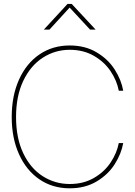

<svg xmlns="http://www.w3.org/2000/svg" viewBox="-20 -972 700 999"><path d="M41 -363.3Q41 -473.6 79.1 -558.1Q117.2 -642.6 185.5 -689Q253.9 -735.4 342.8 -735.4Q422.9 -735.4 482.7 -699.7Q542.5 -664.1 576.9 -610.1Q611.3 -556.2 621.1 -500H598.1Q587.9 -553.2 555.2 -601.8Q522.5 -650.4 468.3 -681.6Q414.1 -712.9 342.8 -712.9Q266.6 -712.9 202.9 -671.9Q139.2 -630.9 101.3 -551.8Q63.5 -472.7 63.5 -363.3Q63.5 -252.9 101.3 -174.1Q139.2 -95.2 202.9 -54.9Q266.6 -14.6 342.8 -14.6Q414.1 -14.6 468.3 -45.9Q522.5 -77.1 555.2 -126Q587.9 -174.8 598.1 -227.5H621.1Q611.3 -171.9 576.9 -117.7Q542.5 -63.5 482.7 -27.8Q422.9 7.8 342.8 7.8Q253.9 7.8 185.5 -38.6Q117.2 -85 79.1 -169.2Q41 -253.4 41 -363.3ZM208.5 -817.9V-818.4L331.5 -951.7H353L477.1 -818.4V-817.9H448.7L342.3 -932.6L237.3 -817.9Z"/></svg>

Font: Intratopia Thin
Style: Regular
Weight: 100
Designer: Rasmus Andersson
Foundry: rsms
Version: Version 3.000;Glyphs 3.2.3 (3260)